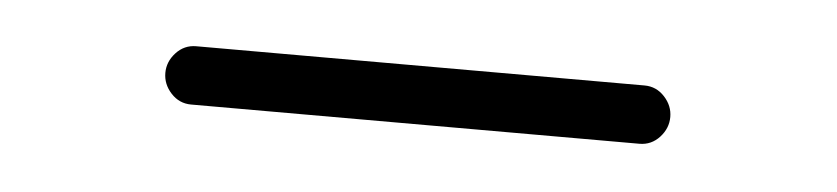

<svg xmlns="http://www.w3.org/2000/svg" viewBox="-22 -743 545 125"><g transform="rotate(5 250.0 -681.0)"><path d="M103.5 -662.1Q95.7 -662.1 90.3 -668Q85 -673.8 85 -681.2Q85 -688.5 90.3 -694.3Q95.7 -700.2 103.5 -700.2H396.5Q404.3 -700.2 409.7 -694.3Q415 -688.5 415 -681.2Q415 -673.8 409.7 -668Q404.3 -662.1 396.5 -662.1Z"/></g></svg>

Font: Rounded-X Mgen+ 2m light
Style: Regular
Weight: 200
Designer: [Source Han Sans]
Ryoko NISHIZUKA  (kana & ideographs); Paul D. Hunt (Latin, Greek & Cyrillic); Wenlong ZHANG  (bopomofo
Version: Version 1.059.20150602